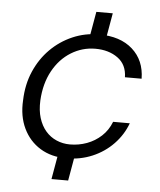

<svg xmlns="http://www.w3.org/2000/svg" viewBox="-52 -654 668 803"><g transform="rotate(5 282.5 -252.5)"><path d="M194 104 218 -33H288L264 104ZM296 -472 320 -609H389L365 -472ZM248 12Q185 12 138.5 -16.5Q92 -45 67.5 -96Q43 -147 47 -214Q49 -281 73 -336Q97 -391 137 -431Q177 -471 229 -493.5Q281 -516 339 -516Q429 -516 480.5 -470Q532 -424 533 -347H463Q462 -400 424 -427.5Q386 -455 330 -455Q275 -455 228 -426Q181 -397 152 -344Q123 -291 119 -220Q117 -178 127 -146Q137 -114 156 -92Q175 -70 201.5 -58.5Q228 -47 258 -47Q295 -47 329 -59.5Q363 -72 389.5 -96.5Q416 -121 430 -157H500Q482 -108 445 -69.5Q408 -31 357.5 -9.5Q307 12 248 12Z"/></g></svg>

Font: DM Sans Light
Style: Italic
Weight: 300
Italic angle: -10°
Designer: Colophon Foundry, Jonny Pinhorn
Foundry: Colophon Foundry
Version: Version 4.004;gftools[0.9.30]